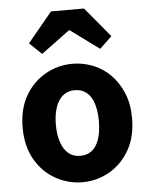

<svg xmlns="http://www.w3.org/2000/svg" viewBox="-58 -895 747 956"><g transform="rotate(-5 315.5 -416.5)"><path d="M316 14Q245 14 182 -21Q119 -56 80.5 -122.5Q42 -189 42 -282Q42 -376 80.5 -442Q119 -508 182 -543Q245 -578 316 -578Q369 -578 418.5 -558.5Q468 -539 506 -500.5Q544 -462 566.5 -407.5Q589 -353 589 -282Q589 -189 550.5 -122.5Q512 -56 449.5 -21Q387 14 316 14ZM316 -118Q352 -118 376 -138Q400 -158 411.5 -195.5Q423 -233 423 -282Q423 -332 411.5 -369Q400 -406 376 -426Q352 -446 316 -446Q281 -446 257 -426Q233 -406 220.5 -369Q208 -332 208 -282Q208 -233 220.5 -195.5Q233 -158 257 -138Q281 -118 316 -118ZM110 -698 233 -847H398L522 -698L461 -640L318 -745H313L171 -640Z"/></g></svg>

Font: Noto Sans JP ExtraBold
Style: Regular
Weight: 800
Designer: Ryoko NISHIZUKA  (kana, bopomofo & ideographs); Paul D. Hunt (Latin, Greek & Cyrillic); Sandoll Communications , Soo-you
Foundry: Adobe
Version: Version 2.004-H2;hotconv 1.0.118;makeotfexe 2.5.65603